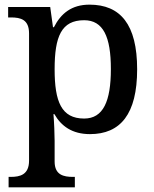

<svg xmlns="http://www.w3.org/2000/svg" viewBox="-20 -566 663 826"><path d="M17 240H302V195H294C254 195 215 187 215 129V40C215 14 213 -39 210 -75H214C243 -24 290 11 367 11C498 11 570 -75 570 -268C570 -461 498 -546 365 -546C288 -546 242 -508 212 -449H208L196 -536H15V-491H27C69 -491 105 -482 105 -422V125C105 186 66 195 26 195H17ZM342 -56C244 -56 215 -129 215 -268C215 -409 244 -479 342 -479C424 -479 457 -408 457 -269C457 -130 424 -56 342 -56Z"/></svg>

Font: Noto Serif Medium
Style: Regular
Weight: 500
Designer: Monotype Design Team
Foundry: Monotype Imaging Inc.
Version: Version 2.013